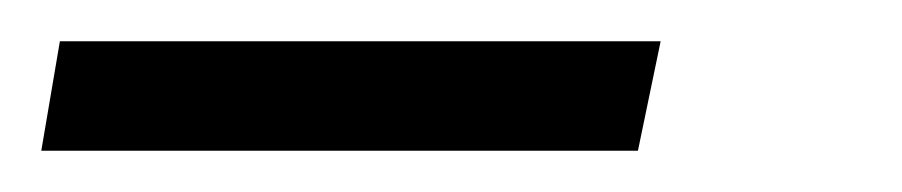

<svg xmlns="http://www.w3.org/2000/svg" viewBox="-126 95 437 93"><path d="M-106 168 -97 115H194L183 168Z"/></svg>

Font: Saira Ultra Condensed
Style: Italic
Weight: 400
Width: 1
Italic angle: -12°
Designer: Hector Gatti with collaboration of the Omnibus-Type team
Foundry: Omnibus-Type
Version: Version 1.001; ttfautohint (v1.8)